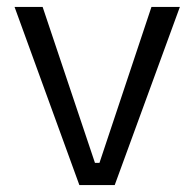

<svg xmlns="http://www.w3.org/2000/svg" viewBox="-20 -534 561 554"><path d="M209 0 22 -514H103L254 -64H267L417 -514H499L311 0Z"/></svg>

Font: Bricolage Grotesque 96pt ExtraBold Light
Style: Regular
Weight: 300
Version: Version 1.001;gftools[0.9.33.dev8+g029e19f]